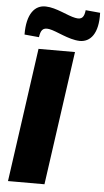

<svg xmlns="http://www.w3.org/2000/svg" viewBox="-61 -948 536 986"><g transform="rotate(5 207.5 -455.0)"><path d="M135 -910C78 -912 37 -864 38 -757L113 -750C118 -784 127 -802 162 -796C201 -789 264 -751 322 -749C378 -748 419 -795 415 -902L340 -909C336 -876 327 -857 290 -865C251 -872 189 -909 135 -910ZM304 -690H116L19 0H207Z"/></g></svg>

Font: Exo 2 Extra Bold
Style: Italic
Weight: 800
Italic angle: -8°
Designer: Natanael Gama
Version: Version 1.001;PS 001.001;hotconv 1.0.88;makeotf.lib2.5.64775